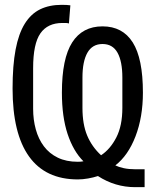

<svg xmlns="http://www.w3.org/2000/svg" viewBox="-20 -730 640 794"><path d="M578 44H539Q456 44 385 -2Q367 4 344.5 8Q322 12 302 12Q168 12 100 -83Q32 -178 32 -364Q32 -459 44.5 -525Q57 -591 82.5 -632Q108 -673 146 -691.5Q184 -710 235 -710Q245 -710 255.5 -709.5Q266 -709 271 -708L265 -633Q258 -635 251.5 -635Q245 -635 238 -635Q177 -635 147 -592Q117 -549 117 -448V-280Q117 -235 128 -195Q139 -155 161.5 -125Q184 -95 219 -78Q254 -61 302 -61Q308 -61 314 -61.5Q320 -62 325 -63Q283 -105 259.5 -176Q236 -247 236 -347Q236 -488 278.5 -554.5Q321 -621 404 -621Q487 -621 529 -554.5Q571 -488 571 -347Q571 -246 540.5 -166.5Q510 -87 457 -46Q471 -39 492 -34.5Q513 -30 539 -30H578ZM321 -284Q321 -216 340.5 -169.5Q360 -123 398 -88Q436 -113 461 -161.5Q486 -210 486 -284V-409Q486 -476 466 -512Q446 -548 404 -548Q362 -548 341.5 -512Q321 -476 321 -409Z"/></svg>

Font: PlemolJP35 Console
Style: Regular
Weight: 400
Version: v2.0.3; ttfautohint (v1.8.4.7-5d5b-dirty) -l 6 -r 45 -G 200 